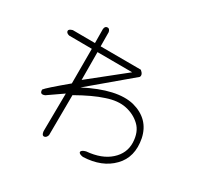

<svg xmlns="http://www.w3.org/2000/svg" viewBox="-172 -1004 1344 1288"><g transform="rotate(30 500.0 -359.5)"><path d="M292 -650 291 -757Q293 -782 312 -783Q329 -785 335 -760L336 -650L648 -649Q677 -625 666 -604L356 -343Q578 -458 717 -424Q855 -387 883 -254Q909 -119 828 -37Q748 46 604 52Q570 47 570 33Q570 18 604 9Q720 -1 784 -59Q848 -116 846 -198Q843 -280 797 -323Q752 -366 686 -380Q620 -394 536 -365Q454 -339 336 -272L334 39Q327 62 310 64Q292 65 289 34L292 -259L178 -180Q140 -164 141 -203Q155 -223 293 -338V-606L117 -607Q93 -613 92 -629Q91 -643 120 -651ZM337 -606 338 -391 606 -605Z"/></g></svg>

Font: Yomogi
Style: Regular
Weight: 400
Designer: satsuyako
Foundry: satsuyako
Version: Version 3.100